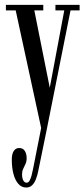

<svg xmlns="http://www.w3.org/2000/svg" viewBox="-20 -544 358 814"><path d="M91 251Q71.5 251 57.8 235.5Q44 220 37 193.2Q30 166.5 30 133Q30 109 38.2 96.2Q46.5 83.5 61.5 83.5Q77 83.5 85 95.5Q93 107.5 93 126.5Q93 140.5 88 151.2Q83 162 78.2 172Q73.5 182 73.5 195Q73.5 210.5 78.5 220.5Q83.5 230.5 93 230.5Q100.5 230.5 105.2 222.2Q110 214 113.8 200.2Q117.5 186.5 120.5 170.5L154.5 -1.5L46.5 -500H5V-523.5H163.5V-500H125.5L191 -172L252.5 -500H215V-523.5H317.5V-500H279L178.5 3.5L143 177Q139 198.5 132.5 215.2Q126 232 116 241.5Q106 251 91 251Z"/></svg>

Font: Imbue 48pt
Style: Regular
Weight: 400
Designer: Tyler Finck
Foundry: Etcetera Type Company
Version: Version 1.102